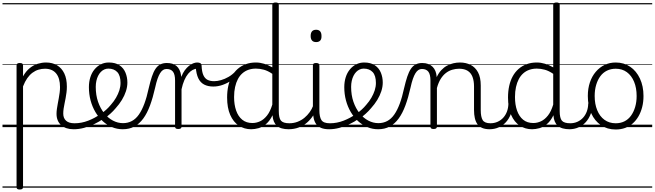

<svg xmlns="http://www.w3.org/2000/svg" viewBox="-20 -1021 5258 1542"><path d="M138 501Q125 501 119 496.5Q113 492 113 482V-496Q113 -506 119.5 -510.5Q126 -515 139 -515Q153 -515 159 -510.5Q165 -506 165 -496V-408Q189 -450 219.5 -474.5Q250 -499 283.5 -509Q317 -519 350 -519Q401 -519 438.5 -496.5Q476 -474 496.5 -431Q517 -388 517 -325Q517 -301 514 -278Q511 -255 507 -233Q503 -211 498.5 -190Q494 -169 491 -148.5Q488 -128 488 -109Q488 -72 510.5 -51.5Q533 -31 578 -31Q587 -31 591.5 -23.5Q596 -16 595.5 -7Q595 2 589 9.5Q583 17 571 17Q508 17 471 -16Q434 -49 434 -107Q434 -126 437 -146.5Q440 -167 444 -188.5Q448 -210 452 -232Q456 -254 459 -276.5Q462 -299 462 -322Q462 -393 431 -431Q400 -469 341 -469Q315 -469 289.5 -461.5Q264 -454 241 -437Q218 -420 199 -393Q180 -366 165 -327V482Q165 492 158.5 496.5Q152 501 138 501ZM0 476H635V486H0ZM0 -20H635V0H0ZM0 -505H635V-500H0ZM0 -996H635V-986H0Z M573 17Q560 17 554.5 9.5Q549 2 550.5 -7Q552 -16 559.5 -23.5Q567 -31 579 -31Q635 -31 689 -52Q743 -73 787 -105Q795 -110 801.5 -107Q808 -104 812.5 -96.5Q817 -89 817 -80.5Q817 -72 810 -67Q776 -43 736 -24Q696 -5 654.5 6Q613 17 573 17ZM635 476V486ZM635 -20V0ZM635 -505V-500ZM635 -996V-986Z M790 -106Q813 -122 833.5 -140.5Q854 -159 871 -180Q895 -207 912 -236.5Q929 -266 938.5 -295.5Q948 -325 948 -355Q948 -414 922 -442Q896 -470 850 -470Q840 -470 834.5 -477.5Q829 -485 830 -494.5Q831 -504 837 -511.5Q843 -519 854 -519Q907 -519 940 -496.5Q973 -474 988 -437Q1003 -400 1003 -358Q1003 -324 991.5 -288.5Q980 -253 959 -218.5Q938 -184 909 -152Q890 -129 866.5 -108Q843 -87 818 -69ZM635 476H1079V486H635ZM635 -20H1079V0H635ZM635 -505H1079V-500H635ZM635 -996H1079V-986H635Z M966 17Q920 17 879.5 0Q839 -17 805 -48Q771 -79 746 -121.5Q721 -164 707.5 -214.5Q694 -265 694 -321Q694 -364 705.5 -400.5Q717 -437 739 -463.5Q761 -490 790 -504.5Q819 -519 854 -519Q865 -519 870 -511.5Q875 -504 874 -494.5Q873 -485 867 -477.5Q861 -470 850 -470Q833 -470 817.5 -463Q802 -456 789.5 -443Q777 -430 768 -412Q759 -394 754 -371.5Q749 -349 749 -323Q749 -257 767.5 -203.5Q786 -150 817 -111.5Q848 -73 887 -52.5Q926 -32 968 -32Q1007 -32 1039 -49Q1071 -66 1095.5 -101Q1120 -136 1139.5 -188.5Q1159 -241 1174 -311Q1187 -367 1200 -406Q1213 -445 1229.5 -469Q1246 -493 1268 -504Q1290 -515 1320 -515Q1331 -515 1336 -508Q1341 -501 1340.5 -491.5Q1340 -482 1334 -474.5Q1328 -467 1317 -467Q1302 -467 1289.5 -459Q1277 -451 1266 -433.5Q1255 -416 1245 -387.5Q1235 -359 1226 -317Q1208 -237 1185 -174.5Q1162 -112 1131 -69.5Q1100 -27 1059.5 -5Q1019 17 966 17ZM1079 476H1204V486H1079ZM1079 -20H1204V0H1079ZM1079 -505H1204V-500H1079ZM1079 -996H1204V-986H1079Z M1411 15Q1398 15 1392 10.5Q1386 6 1386 -4V-374Q1386 -424 1369 -445.5Q1352 -467 1318 -467Q1308 -467 1303.5 -474.5Q1299 -482 1299 -491.5Q1299 -501 1304.5 -508Q1310 -515 1320 -515Q1344 -515 1363 -509.5Q1382 -504 1397 -491.5Q1412 -479 1421.5 -459.5Q1431 -440 1435 -412L1436 -403Q1448 -435 1464 -456.5Q1480 -478 1497.5 -492Q1515 -506 1532 -512.5Q1549 -519 1563 -519Q1573 -519 1578.5 -511.5Q1584 -504 1584 -494Q1584 -484 1578.5 -476.5Q1573 -469 1563 -469Q1545 -469 1526.5 -459Q1508 -449 1491 -428.5Q1474 -408 1460.5 -377Q1447 -346 1438 -304V-4Q1438 6 1431.5 10.5Q1425 15 1411 15ZM1204 476H1658V486H1204ZM1204 -20H1658V0H1204ZM1204 -505H1658V-500H1204ZM1204 -996H1658V-986H1204Z M1693 -326Q1650 -326 1619.5 -342Q1589 -358 1572.5 -392.5Q1556 -427 1552 -484L1563 -519Q1581 -519 1590 -513Q1599 -507 1599 -494Q1601 -445 1613 -418Q1625 -391 1646.5 -380Q1668 -369 1700 -369Q1725 -369 1755 -377.5Q1785 -386 1815.5 -403.5Q1846 -421 1872 -449Q1881 -458 1889.5 -456Q1898 -454 1901 -445.5Q1904 -437 1895 -426Q1873 -399 1840 -376Q1807 -353 1769 -339.5Q1731 -326 1693 -326ZM1658 476H1721V486H1658ZM1658 -20H1721V0H1658ZM1658 -505H1721V-500H1658ZM1658 -996H1721V-986H1658Z M1997 17Q1942 17 1898 -12Q1854 -41 1829 -98Q1804 -155 1804 -238Q1804 -288 1813.5 -331Q1823 -374 1842 -408.5Q1861 -443 1889 -467.5Q1917 -492 1953.5 -505.5Q1990 -519 2035 -519Q2068 -519 2101 -509Q2134 -499 2167 -480V-982Q2167 -992 2173.5 -996.5Q2180 -1001 2194 -1001Q2207 -1001 2213 -996.5Q2219 -992 2219 -982V-129Q2219 -73 2236.5 -52Q2254 -31 2305 -31Q2314 -31 2318 -23.5Q2322 -16 2321.5 -7Q2321 2 2315.5 9.5Q2310 17 2299 17Q2267 17 2243 10Q2219 3 2203.5 -11Q2188 -25 2179.5 -45.5Q2171 -66 2169 -92V-96Q2147 -50 2117 -25Q2087 0 2056 8.5Q2025 17 1997 17ZM2007 -33Q2039 -33 2069 -47Q2099 -61 2124.5 -93Q2150 -125 2167 -181V-428Q2132 -452 2099.5 -461Q2067 -470 2035 -470Q2003 -470 1975.5 -460.5Q1948 -451 1926.5 -432Q1905 -413 1890.5 -385.5Q1876 -358 1868 -322Q1860 -286 1860 -242Q1860 -180 1876.5 -133Q1893 -86 1925.5 -59.5Q1958 -33 2007 -33ZM1720 476H2361V486H1720ZM1720 -20H2361V0H1720ZM1720 -505H2361V-500H1720ZM1720 -996H2361V-986H1720Z M2296 17Q2285 17 2279.5 9.5Q2274 2 2274.5 -7Q2275 -16 2282 -23.5Q2289 -31 2302 -31Q2339 -31 2370 -43Q2401 -55 2425 -75Q2449 -95 2467 -120Q2485 -145 2495 -172Q2499 -183 2508 -182.5Q2517 -182 2523 -174.5Q2529 -167 2526 -157Q2515 -124 2495 -93Q2475 -62 2446.5 -37Q2418 -12 2380 2.5Q2342 17 2296 17ZM2361 476V486ZM2361 -20V0ZM2361 -505V-500ZM2361 -996V-986Z M2623 17Q2585 17 2559.5 6.5Q2534 -4 2519.5 -24Q2505 -44 2499 -72.5Q2493 -101 2493 -137V-496Q2493 -506 2499 -510.5Q2505 -515 2518 -515Q2532 -515 2538.5 -510.5Q2545 -506 2545 -496V-137Q2545 -82 2561.5 -56.5Q2578 -31 2629 -31Q2638 -31 2642.5 -23.5Q2647 -16 2646.5 -7Q2646 2 2640.5 9.5Q2635 17 2623 17ZM2519 -683Q2497 -683 2486 -695.5Q2475 -708 2475 -732Q2475 -757 2486 -769.5Q2497 -782 2519 -782Q2540 -782 2551 -769.5Q2562 -757 2562 -732Q2563 -707 2551.5 -695Q2540 -683 2519 -683ZM2361 476H2686V486H2361ZM2361 -20H2686V0H2361ZM2361 -505H2686V-500H2361ZM2361 -996H2686V-986H2361Z M2624 17Q2611 17 2605.5 9.5Q2600 2 2601.5 -7Q2603 -16 2610.5 -23.5Q2618 -31 2630 -31Q2686 -31 2740 -52Q2794 -73 2838 -105Q2846 -110 2852.5 -107Q2859 -104 2863.5 -96.5Q2868 -89 2868 -80.5Q2868 -72 2861 -67Q2827 -43 2787 -24Q2747 -5 2705.5 6Q2664 17 2624 17ZM2686 476V486ZM2686 -20V0ZM2686 -505V-500ZM2686 -996V-986Z M2841 -106Q2864 -122 2884.5 -140.5Q2905 -159 2922 -180Q2946 -207 2963 -236.5Q2980 -266 2989.5 -295.5Q2999 -325 2999 -355Q2999 -414 2973 -442Q2947 -470 2901 -470Q2891 -470 2885.5 -477.5Q2880 -485 2881 -494.5Q2882 -504 2888 -511.5Q2894 -519 2905 -519Q2958 -519 2991 -496.5Q3024 -474 3039 -437Q3054 -400 3054 -358Q3054 -324 3042.5 -288.5Q3031 -253 3010 -218.5Q2989 -184 2960 -152Q2941 -129 2917.5 -108Q2894 -87 2869 -69ZM2686 476H3130V486H2686ZM2686 -20H3130V0H2686ZM2686 -505H3130V-500H2686ZM2686 -996H3130V-986H2686Z M3017 17Q2971 17 2930.5 0Q2890 -17 2856 -48Q2822 -79 2797 -121.5Q2772 -164 2758.5 -214.5Q2745 -265 2745 -321Q2745 -364 2756.5 -400.5Q2768 -437 2790 -463.5Q2812 -490 2841 -504.5Q2870 -519 2905 -519Q2916 -519 2921 -511.5Q2926 -504 2925 -494.5Q2924 -485 2918 -477.5Q2912 -470 2901 -470Q2884 -470 2868.5 -463Q2853 -456 2840.5 -443Q2828 -430 2819 -412Q2810 -394 2805 -371.5Q2800 -349 2800 -323Q2800 -257 2818.5 -203.5Q2837 -150 2868 -111.5Q2899 -73 2938 -52.5Q2977 -32 3019 -32Q3058 -32 3090 -49Q3122 -66 3146.5 -101Q3171 -136 3190.5 -188.5Q3210 -241 3225 -311Q3238 -367 3251 -406Q3264 -445 3280.5 -469Q3297 -493 3319 -504Q3341 -515 3371 -515Q3382 -515 3387 -508Q3392 -501 3391.5 -491.5Q3391 -482 3385 -474.5Q3379 -467 3368 -467Q3353 -467 3340.5 -459Q3328 -451 3317 -433.5Q3306 -416 3296 -387.5Q3286 -359 3277 -317Q3259 -237 3236 -174.5Q3213 -112 3182 -69.5Q3151 -27 3110.5 -5Q3070 17 3017 17ZM3130 476H3255V486H3130ZM3130 -20H3255V0H3130ZM3130 -505H3255V-500H3130ZM3130 -996H3255V-986H3130Z M3914 17Q3877 17 3852.5 6.5Q3828 -4 3814 -24Q3800 -44 3793.5 -72.5Q3787 -101 3787 -137V-326Q3787 -371 3775 -403Q3763 -435 3736.5 -452Q3710 -469 3667 -469Q3640 -469 3612.5 -461Q3585 -453 3561.5 -435Q3538 -417 3519.5 -387.5Q3501 -358 3489 -314V-4Q3489 6 3482.5 10.5Q3476 15 3462 15Q3449 15 3443 10.5Q3437 6 3437 -4V-374Q3437 -424 3420 -445.5Q3403 -467 3369 -467Q3358 -467 3352.5 -474.5Q3347 -482 3347.5 -491.5Q3348 -501 3354 -508Q3360 -515 3371 -515Q3399 -515 3419.5 -507Q3440 -499 3454.5 -484.5Q3469 -470 3477 -450Q3485 -430 3487 -405V-401Q3503 -435 3524 -457.5Q3545 -480 3570 -493.5Q3595 -507 3621.5 -513Q3648 -519 3674 -519Q3722 -519 3759.5 -500Q3797 -481 3819 -440.5Q3841 -400 3841 -334V-137Q3841 -82 3856.5 -56.5Q3872 -31 3920 -31Q3929 -31 3934 -23.5Q3939 -16 3938.5 -7Q3938 2 3932 9.5Q3926 17 3914 17ZM3255 476H3976V486H3255ZM3255 -20H3976V0H3255ZM3255 -505H3976V-500H3255ZM3255 -996H3976V-986H3255Z M3911 17Q3900 17 3894.5 9.5Q3889 2 3889.5 -7Q3890 -16 3897 -23.5Q3904 -31 3917 -31Q3950 -31 3976.5 -43Q4003 -55 4022 -76Q4041 -97 4051.5 -125Q4062 -153 4063 -186Q4064 -198 4073 -201.5Q4082 -205 4090.5 -201.5Q4099 -198 4098 -186Q4097 -142 4082.5 -104.5Q4068 -67 4043.5 -40Q4019 -13 3985 2Q3951 17 3911 17ZM3976 476V486ZM3976 -20V0ZM3976 -505V-500ZM3976 -996V-986Z M4253 17Q4198 17 4154 -12Q4110 -41 4085 -98Q4060 -155 4060 -238Q4060 -288 4069.5 -331Q4079 -374 4098 -408.5Q4117 -443 4145 -467.5Q4173 -492 4209.5 -505.5Q4246 -519 4291 -519Q4324 -519 4357 -509Q4390 -499 4423 -480V-982Q4423 -992 4429.5 -996.5Q4436 -1001 4450 -1001Q4463 -1001 4469 -996.5Q4475 -992 4475 -982V-129Q4475 -73 4492.5 -52Q4510 -31 4561 -31Q4570 -31 4574 -23.5Q4578 -16 4577.5 -7Q4577 2 4571.5 9.5Q4566 17 4555 17Q4523 17 4499 10Q4475 3 4459.5 -11Q4444 -25 4435.5 -45.5Q4427 -66 4425 -92V-96Q4403 -50 4373 -25Q4343 0 4312 8.5Q4281 17 4253 17ZM4263 -33Q4295 -33 4325 -47Q4355 -61 4380.5 -93Q4406 -125 4423 -181V-428Q4388 -452 4355.5 -461Q4323 -470 4291 -470Q4259 -470 4231.5 -460.5Q4204 -451 4182.5 -432Q4161 -413 4146.5 -385.5Q4132 -358 4124 -322Q4116 -286 4116 -242Q4116 -180 4132.5 -133Q4149 -86 4181.5 -59.5Q4214 -33 4263 -33ZM3976 476H4617V486H3976ZM3976 -20H4617V0H3976ZM3976 -505H4617V-500H3976ZM3976 -996H4617V-986H3976Z M4552 17Q4541 17 4535.5 9.5Q4530 2 4530.5 -7Q4531 -16 4538 -23.5Q4545 -31 4558 -31Q4591 -31 4617.5 -43Q4644 -55 4663 -76Q4682 -97 4692.5 -125Q4703 -153 4704 -186Q4705 -198 4714 -201.5Q4723 -205 4731.5 -201.5Q4740 -198 4739 -186Q4738 -142 4723.5 -104.5Q4709 -67 4684.5 -40Q4660 -13 4626 2Q4592 17 4552 17ZM4617 476V486ZM4617 -20V0ZM4617 -505V-500ZM4617 -996V-986Z M4925 19Q4857 19 4806.5 -15.5Q4756 -50 4728.5 -110.5Q4701 -171 4701 -250Q4701 -310 4717.5 -359Q4734 -408 4764.5 -444Q4795 -480 4835.5 -499.5Q4876 -519 4925 -519Q4991 -519 5041 -485Q5091 -451 5119.5 -390Q5148 -329 5148 -250Q5148 -202 5137.5 -161Q5127 -120 5108 -87Q5089 -54 5062 -30Q5035 -6 5000.5 6.5Q4966 19 4925 19ZM4925 -31Q4964 -31 4995 -46.5Q5026 -62 5047.5 -91.5Q5069 -121 5081 -161.5Q5093 -202 5093 -250Q5093 -315 5072.5 -364.5Q5052 -414 5014.5 -441.5Q4977 -469 4925 -469Q4886 -469 4854.5 -453.5Q4823 -438 4801.5 -409Q4780 -380 4768 -339.5Q4756 -299 4756 -250Q4756 -185 4776.5 -135.5Q4797 -86 4835 -58.5Q4873 -31 4925 -31ZM4617 476H5218V486H4617ZM4617 -20H5218V0H4617ZM4617 -505H5218V-500H4617ZM4617 -996H5218V-986H4617Z"/></svg>

Font: Playwrite PL Guides
Style: Regular
Weight: 400
Designer: Veronika Burian, José Scaglione
Foundry: TypeTogether
Version: Version 1.003